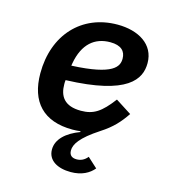

<svg xmlns="http://www.w3.org/2000/svg" viewBox="-110 -618 820 917"><g transform="rotate(15 300.0 -159.0)"><path d="M323.5 210.2C377.5 210.2 414.4 189.6 437.1 161.9L388.5 117.5C372.5 137.4 353.7 144.2 334.9 144.2C313.9 144.2 298.3 134.9 298.3 110.1C298.3 79.5 321 42.3 410.2 -16C465.9 -51.8 496.4 -86.3 526.6 -131L447.8 -181.5C392.8 -109 357.2 -85.2 294.7 -85.2C212.7 -85.2 185.7 -128.2 185.7 -187.9C185.7 -192.8 185.7 -200.3 186.8 -207.7C492.5 -218 544 -307.2 544 -387.1C544 -480.1 462 -528.1 359 -528.1C181.5 -528.1 61.8 -398.4 61.8 -208.5C61.8 -67.8 134.9 12.1 279.5 12.1C292.3 12.1 308.9 11 318.5 9.6L319.2 13.5C252.8 38.4 209.5 78.1 209.5 128.9C209.5 183.6 259.2 210.2 323.5 210.2ZM195.3 -281.6 197.4 -294.4C215.2 -392.8 269.9 -437.9 346.9 -437.9C400.9 -437.9 423.3 -413.4 423.3 -377.1C423.3 -338.4 402.7 -290.8 195.3 -281.6Z"/></g></svg>

Font: Margiela Mono Italic SmBold It
Style: Regular
Weight: 600
Designer: Mike Abbink, Paul van der Laan, Pieter van Rosmalen
Foundry: Bold Monday
Version: Version 2.003 2021